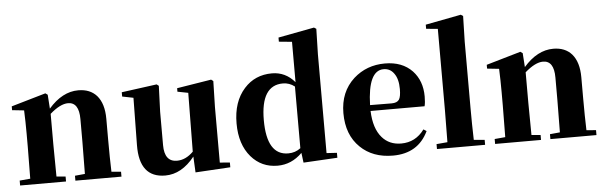

<svg xmlns="http://www.w3.org/2000/svg" viewBox="-51 -1007 3790 1204"><g transform="rotate(-5 1843.5 -404.5)"><path d="M671 -31V0H381V-31L444 -37Q446 -153 446 -238V-382Q446 -488 377 -488Q328 -488 263 -431V-238Q263 -154 265 -36L322 -31V0H33V-31L100 -37Q102 -155 102 -238V-321Q102 -395 99 -467L24 -475V-499L241 -562L255 -552L261 -464Q347 -563 448 -563Q522 -563 564 -516Q608 -465 608 -370V-238Q608 -123 611 -36Z M1356 -29V1L1136 14L1131 -86Q1049 17 946 17Q782 17 785 -189L789 -486L719 -500V-527L941 -557L954 -547L948 -384V-174Q948 -69 1027 -69Q1082 -69 1130 -117L1134 -487L1067 -500V-522L1284 -557L1297 -547L1293 -384V-34Z M1804 -468Q1771 -494 1730 -494Q1591 -494 1591 -275Q1591 -54 1726 -54Q1771 -54 1804 -80ZM2030 -31V0L1816 12L1808 -50Q1741 17 1653 17Q1552 17 1487 -58Q1419 -137 1419 -269Q1419 -406 1492 -487Q1560 -563 1667 -563Q1752 -563 1810 -495V-749L1728 -757V-783L1955 -826L1969 -817L1965 -657V-35Z M2399 -310Q2433 -310 2446 -329Q2458 -347 2458 -395Q2458 -459 2432 -494Q2408 -528 2367 -528Q2269 -528 2263 -311ZM2602 -118Q2538 17 2379 17Q2252 17 2174 -59Q2092 -138 2092 -275Q2092 -409 2181 -490Q2263 -563 2378 -563Q2487 -563 2550 -497Q2609 -434 2609 -335Q2609 -297 2603 -274H2263Q2267 -163 2317 -106Q2362 -54 2437 -54Q2528 -54 2583 -130Z M2960 -31V0H2657V-31L2726 -37Q2728 -167 2728 -238V-750L2655 -757V-783L2879 -826L2893 -817L2889 -656V-238Q2889 -135 2892 -37Z M3661 -31V0H3371V-31L3434 -37Q3436 -153 3436 -238V-382Q3436 -488 3367 -488Q3318 -488 3253 -431V-238Q3253 -154 3255 -36L3312 -31V0H3023V-31L3090 -37Q3092 -155 3092 -238V-321Q3092 -395 3089 -467L3014 -475V-499L3231 -562L3245 -552L3251 -464Q3337 -563 3438 -563Q3512 -563 3554 -516Q3598 -465 3598 -370V-238Q3598 -123 3601 -36Z"/></g></svg>

Font: Source Han Serif CN Heavy
Style: Regular
Weight: 900
Designer: Ryoko NISHIZUKA  (kana & ideographs); Frank Grießhammer (Latin, Greek & Cyrillic); Wenlong ZHANG  (bopomofo); Sandoll Co
Foundry: Adobe Systems Incorporated
Version: Version 1.000;PS 1;hotconv 16.6.53;makeotf.lib2.5.65590